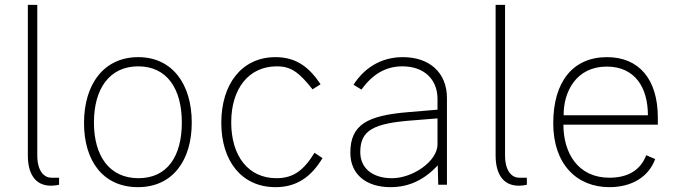

<svg xmlns="http://www.w3.org/2000/svg" viewBox="-20 -763 2801 793"><path d="M191 4C198 4 212 3 224 0V-29H192C164 -29 134 -54 134 -121V-743H95V-121C95 -50 122 4 191 4Z M550 10C692 10 772 -99 772 -257C772 -415 692 -527 551 -527C408 -527 327 -414 327 -255C327 -98 406 10 550 10ZM552 -27C431 -27 368 -120 368 -257C368 -395 431 -489 551 -489C670 -489 731 -396 731 -257C731 -119 672 -27 552 -27Z M1118 -527C978 -527 894 -415 894 -256C894 -98 978 10 1118 10C1203 10 1264 -30 1312 -110L1279 -132C1235 -60 1192 -27 1122 -27C1005 -27 935 -119 935 -258C935 -396 1007 -489 1123 -489C1183 -489 1215 -464 1271 -394L1304 -415C1258 -484 1205 -527 1118 -527Z M1593 10C1669 10 1732 -20 1788 -80L1790 0H1826V-358C1826 -463 1754 -527 1644 -527C1549 -527 1482 -478 1440 -413L1473 -393C1518 -456 1573 -489 1642 -489C1730 -489 1787 -437 1787 -354V-310L1668 -300C1496 -286 1427 -248 1427 -132C1427 -44 1491 10 1593 10ZM1599 -27C1520 -27 1468 -67 1468 -135C1468 -225 1522 -254 1687 -266L1787 -274V-167C1787 -97 1685 -27 1599 -27Z M2123 4C2130 4 2144 3 2156 0V-29H2124C2096 -29 2066 -54 2066 -121V-743H2027V-121C2027 -50 2054 4 2123 4Z M2307 -248H2697V-277C2697 -436 2619 -527 2487 -527C2346 -527 2265 -425 2265 -254C2265 -85 2362 10 2497 10C2589 10 2659 -32 2686 -106L2649 -122C2627 -64 2578 -29 2497 -29C2367 -29 2307 -131 2307 -248ZM2308 -287C2307 -384 2360 -488 2486 -488C2602 -488 2656 -402 2656 -287Z"/></svg>

Font: United Sans Thin
Style: Regular
Weight: 100
Designer: Pablo Impallari, Rodrigo Fuenzalida (Modified by Dan O. Williams)
Version: Version 1.000;PS 001.000;hotconv 1.0.88;makeotf.lib2.5.64775